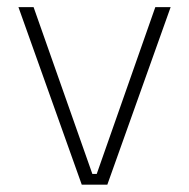

<svg xmlns="http://www.w3.org/2000/svg" viewBox="-20 -506 518 526"><path d="M245 -29.5 405.5 -486.5H447.5L274 0H204L30.5 -486.5H72L233 -29.5Z"/></svg>

Font: Anek Gurmukhi ExtraLight
Style: Regular
Weight: 250
Designer: Sarang Kulkarni (Gurmukhi), Yesha Goshar (Latin)
Foundry: Ek Type
Version: Version 1.003